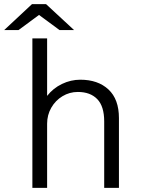

<svg xmlns="http://www.w3.org/2000/svg" viewBox="-68 -905 682 925"><path d="M505 -336V0H434V-320Q434 -393 400.5 -427.5Q367 -462 307 -462Q267 -462 233 -441.5Q199 -421 179 -386Q159 -351 159 -309V0H88V-720H159V-443Q188 -480 230.5 -500.5Q273 -521 319 -521Q404 -521 454.5 -474Q505 -427 505 -336ZM120 -833 21 -760H-48L86 -885H154L289 -760H219Z"/></svg>

Font: Chivo Light
Style: Regular
Weight: 300
Designer: Hector Gatti
Foundry: Omnibus-Type
Version: Version 1.007